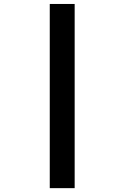

<svg xmlns="http://www.w3.org/2000/svg" viewBox="-20 -745 640 987"><path d="M235.8 222.2V-724.6H363.8V222.2Z"/></svg>

Font: Liberation Mono
Style: Bold
Weight: 700
Monospace: yes
Designer: Steve Matteson
Foundry: Ascender Corporation
Version: Version 2.1.5